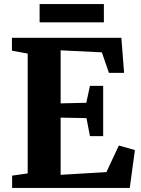

<svg xmlns="http://www.w3.org/2000/svg" viewBox="-20 -930 698 950"><path d="M117 -72V-665L39 -679V-743H580.5L594 -569.5H519L484 -671L280 -681V-418.5L407 -421.5L425 -505H490.5V-256.5H425L408 -345.5L280 -348V-65L506.5 -78.5L568 -210L647.5 -187.5L622 0H40V-61ZM494 -910V-819.5H176V-910Z"/></svg>

Font: Merriweather 24pt ExtraBold
Style: Regular
Weight: 800
Version: Version 2.100